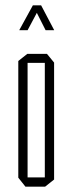

<svg xmlns="http://www.w3.org/2000/svg" viewBox="-20 -704 272 724"><path d="M84 -467V-501H157L184 -468V-467ZM76 0 49 -34V-35H149V0ZM49 -35V-474L83 -501H84V-35ZM149 0V-467H184V-27L150 0ZM152 -590 105 -683 135 -684 184 -591V-590ZM53 -590V-591L104 -684H134L84 -590Z"/></svg>

Font: Foldit ExtraLight
Style: Regular
Weight: 250
Version: Version 1.003